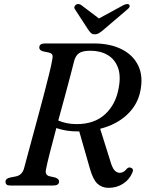

<svg xmlns="http://www.w3.org/2000/svg" viewBox="-20 -914 727 946"><path d="M631 -61Q617 -28.5 586 -8.5Q555 11.5 514.5 11.5Q482.5 11.5 460.5 -8.5Q438.5 -28.5 423 -83L370.5 -266.5H369.5Q336 -266 308.2 -270.5Q280.5 -275 257.5 -283Q240 -217.5 226 -162.8Q212 -108 207 -81.5Q203 -64.5 208 -56.5Q213 -48.5 222.5 -46L251.5 -39.5Q271 -33 271 -20Q271 0 242.5 0H30Q17 0 12 -5Q7 -10 7 -18Q7 -35 31 -39.5L56.5 -44.5Q86.5 -49.5 97.5 -81Q103 -101.5 114 -142.5Q125 -183.5 139.5 -236.8Q154 -290 169.5 -347.5Q185 -405 199 -458.5Q213 -512 223.2 -554Q233.5 -596 237 -617.5Q241 -635 238.2 -643Q235.5 -651 221 -655L192 -661Q173.5 -666.5 173.5 -679.5Q173.5 -700 202 -700H441.5Q522.5 -700 579.2 -671.5Q636 -643 661.2 -590.5Q686.5 -538 671.5 -465.5Q658 -397.5 606 -348.8Q554 -300 473.5 -279.5L521.5 -127Q532 -88.5 543.8 -75.5Q555.5 -62.5 570 -62.5Q589 -62.5 604.5 -82Q613.5 -92 625 -87.5Q641.5 -81.5 631 -61ZM346 -616Q340 -592 327.8 -545Q315.5 -498 299.5 -439Q283.5 -380 267 -320Q286 -312 308.8 -307.2Q331.5 -302.5 358 -302.5Q444.5 -302.5 497.2 -350.5Q550 -398.5 564.5 -479Q576.5 -540 561 -581.2Q545.5 -622.5 510 -643.2Q474.5 -664 426 -664Q386 -664 369.5 -652Q353 -640 346 -616ZM489 -766.5Q477 -756.5 467.8 -750.8Q458.5 -745 447 -745Q435 -745 428.8 -750.8Q422.5 -756.5 415.5 -766.5L349.5 -868Q344.5 -875 347 -881.2Q349.5 -887.5 354.5 -891Q367 -898.5 381 -888.5L467.5 -823L588 -888.5Q608.5 -898.5 616.5 -891Q620 -887.5 618.5 -881.2Q617 -875 608 -868Z"/></svg>

Font: Fraunces 9pt
Style: Italic
Weight: 400
Italic angle: -16°
Version: Version 1.000;[b76b70a41]